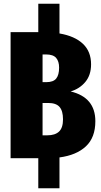

<svg xmlns="http://www.w3.org/2000/svg" viewBox="-20 -851 543 1033"><path d="M300 -4V162H186V0H37V-678H186V-831H300V-671Q382 -657 426 -615.5Q470 -574 470 -505Q470 -447 439 -410Q408 -373 360 -359Q493 -327 493 -199Q493 -111 442 -63.5Q391 -16 300 -4ZM228 -558H209V-409H229Q267 -409 282.5 -428.5Q298 -448 298 -487Q298 -521 282 -539.5Q266 -558 228 -558ZM319 -209Q319 -254 300.5 -275.5Q282 -297 239 -297H209V-123H235Q276 -123 297.5 -143Q319 -163 319 -209Z"/></svg>

Font: Fira Sans Extra Condensed ExtraBold
Style: Regular
Weight: 800
Width: 1
Designer: Carrois Corporate & Edenspiekermann AG
Foundry: Carrois Corporate GbR & Edenspiekermann AG
Version: Version 4.203